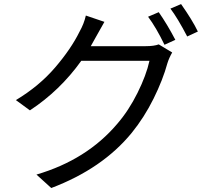

<svg xmlns="http://www.w3.org/2000/svg" viewBox="-20 -860 1040 949"><path d="M428.7 -631.8H700.2Q741.2 -631.8 764.6 -640.6L831.1 -600.6Q815.4 -573.2 807.6 -547.9Q785.2 -465.8 739.3 -373Q693.4 -280.3 630.9 -203.1Q486.3 -26.4 233.4 69.3L160.2 2.9Q409.2 -70.3 559.6 -248Q616.2 -313.5 659.7 -400.9Q703.1 -488.3 718.8 -559.6H381.8Q276.4 -412.1 127.9 -314.5L58.6 -365.2Q173.8 -434.6 252.4 -526.4Q331.1 -618.2 373 -703.1Q395.5 -743.2 404.3 -783.2L496.1 -752Q487.3 -737.3 452.1 -673.8Q448.2 -666 428.7 -631.8ZM711.9 -777.3 764.6 -799.8Q805.7 -741.2 846.7 -663.1L793 -638.7Q752 -723.6 711.9 -777.3ZM822.3 -817.4 875 -839.8Q930.7 -760.7 958 -704.1L905.3 -679.7Q857.4 -771.5 822.3 -817.4Z"/></svg>

Font: Nasu
Style: Regular
Weight: 400
Designer: Ryoko NISHIZUKA (kana &amp; ideographs); Paul D. Hunt (Latin, Greek &amp; Cyrillic); Wenlong ZHANG (bopomofo); Sandoll C
Version: Version 2014.1215